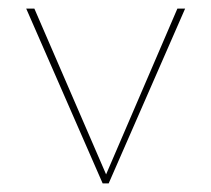

<svg xmlns="http://www.w3.org/2000/svg" viewBox="-20 -427 492 447"><path d="M411 -407 233 0H219L41 -407H60L227 -21L393 -407Z"/></svg>

Font: Ysabeau Infant Thin
Style: Regular
Weight: 200
Designer: Christian Thalmann (Catharsis Fonts)
Version: Version 0.003